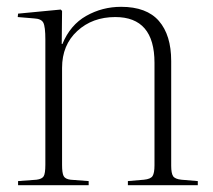

<svg xmlns="http://www.w3.org/2000/svg" viewBox="-20 -543 624 563"><path d="M33 0V-12L87 -16Q103 -18 108 -26Q113 -34 113 -60V-427Q113 -465 107 -476.5Q101 -488 80 -489L32 -493L33 -503L158 -515L162 -511L161 -414H163Q186 -470 233 -496.5Q280 -523 335 -523Q410 -523 446 -481.5Q482 -440 482 -364V-57Q482 -35 487.5 -26.5Q493 -18 512 -16L560 -12V0H355V-12L402 -16Q422 -18 427.5 -27Q433 -36 433 -58V-359Q433 -493 318 -493Q251 -493 206.5 -452Q162 -411 162 -344V-59Q162 -36 166.5 -27Q171 -18 187 -16L240 -12V0Z"/></svg>

Font: Literata 72pt ExtraLight
Style: Regular
Weight: 200
Designer: Latin by Veronika Burian and Jose Scaglione. Greek by Irene Vlachou. Cyrillic by Vera Evstafieva.
Foundry: TypeTogether
Version: Version 3.002